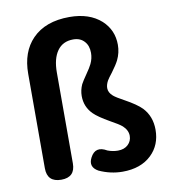

<svg xmlns="http://www.w3.org/2000/svg" viewBox="-89 -888 879 979"><g transform="rotate(-10 350.0 -398.0)"><path d="M467 14Q405 14 346 -13Q299 -39 323 -85Q351 -140 409 -106Q435 -96 462 -96Q495 -96 514.5 -114.5Q534 -133 534 -160Q534 -189 508 -213Q492 -227 448 -251Q390 -284 367 -307Q328 -346 328 -402Q328 -432 341 -461Q350 -478 371 -508Q392 -538 400 -555Q413 -582 413 -611Q413 -648 393 -670Q372 -694 335 -694Q281 -694 252.5 -654Q224 -614 224 -542V-72Q224 0 152 0Q79 0 79 -72V-280V-561Q79 -674 143 -740Q211 -810 336 -810Q439 -810 500 -755Q555 -704 555 -628Q555 -587 537 -550Q526 -528 500 -493Q481 -469 474 -457Q463 -437 463 -419Q463 -396 485 -377Q499 -365 538 -344Q600 -310 626 -283Q669 -237 669 -168Q669 -89 617 -39Q562 14 467 14Z"/></g></svg>

Font: GenSenRounded JP B
Style: Regular
Weight: 700
Version: Version 1.501;PS 1;hotconv 16.6.51;makeotf.lib2.5.65220